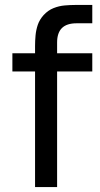

<svg xmlns="http://www.w3.org/2000/svg" viewBox="-20 -755 402 775"><path d="M121.5 0V-466.5H30V-540H121.5V-569.5Q121.5 -590.5 123.5 -612.2Q125.5 -634 132.5 -654.8Q139.5 -675.5 156 -694Q174 -713.5 196 -722.2Q218 -731 240.8 -733Q263.5 -735 284 -735H352.5V-661H289Q249.5 -661 230 -641.8Q210.5 -622.5 210.5 -583.5V-540H352.5V-466.5H210.5V0Z"/></svg>

Font: Cns Manrope Med
Style: Regular
Weight: 500
Designer: Mikhail Sharanda
Foundry: Mikhail Sharanda
Version: Version 4.504